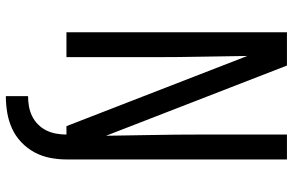

<svg xmlns="http://www.w3.org/2000/svg" viewBox="-188 -586 977 640"><g transform="rotate(90 300.0 -266.5)"><path d="M301 202V128Q318 128 335 125Q352 122 367.5 114.5Q383 107 395.5 94.5Q408 82 415.5 66.5Q423 51 426 34Q429 17 429 0H401L167 -603Q168 -526 169.5 -448.5Q171 -371 171 -294V0H88V-735H199L433 -132Q432 -209 430.5 -286.5Q429 -364 429 -441V-735H512V0Q512 28 506.5 55.5Q501 83 488 107Q475 131 454.5 150.5Q434 170 408.5 181.5Q383 193 355.5 197.5Q328 202 301 202Z"/></g></svg>

Font: Iosevka Mono
Style: Regular
Weight: 400
Designer: Belleve Invis
Foundry: Belleve Invis
Version: Version 11.1.1